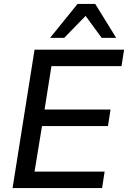

<svg xmlns="http://www.w3.org/2000/svg" viewBox="-20 -958 652 978"><path d="M44 0 156 -705H612L599 -621H242L207 -400H543L530 -316H194L156 -84H513L500 0ZM235 -765 375 -938H465L572 -765H498L416 -877L307 -765Z"/></svg>

Font: Nunito Sans 12pt SemiBold
Style: Italic
Weight: 600
Italic angle: -9°
Designer: Vernon Adams
Foundry: Vernon Adams
Version: Version 3.101;gftools[0.9.27]